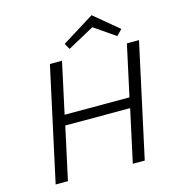

<svg xmlns="http://www.w3.org/2000/svg" viewBox="-123 -966 986 1072"><g transform="rotate(-15 369.5 -430.5)"><path d="M491 -795 337 -711 318 -745 504 -861 645 -744 613 -711ZM654 -658H724L581 0H512L578 -304H203L137 0H66L209 -658H279L215 -363H590Z"/></g></svg>

Font: EauTest
Style: Italic
Weight: 400
Italic angle: -12°
Designer: Christian Thalmann (Catharsis Fonts)
Version: Version 0.001;PS 000.001;hotconv 1.0.88;makeotf.lib2.5.64775